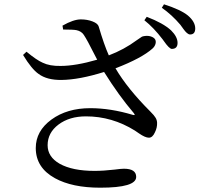

<svg xmlns="http://www.w3.org/2000/svg" viewBox="-20 -835 926 891"><path d="M445 36Q315 36 235 -8Q146 -57 146 -148Q146 -227 218.5 -280Q291 -333 399 -333Q493 -333 596 -302Q604 -300 605 -301.5Q606 -303 601 -310Q531 -392 463 -501Q348 -465 266 -464Q198 -463 159 -492Q127 -514 87 -580L103 -595Q150 -556 178 -544Q211 -528 261 -529Q331 -529 431 -558Q427 -567 418 -583Q385 -649 369 -673Q358 -690 335 -695Q320 -698 273 -698L270 -716Q321 -745 355 -745Q385 -745 409.5 -735.5Q434 -726 438 -712Q463 -627 485 -578Q556 -605 614 -648Q632 -661 639 -665Q654 -670 671 -668Q689 -665 698 -655Q705 -646 702 -633Q699 -620 688 -610Q638 -565 516 -518Q571 -424 678 -317Q696 -299 701 -290Q708 -280 709 -266Q710 -243 699 -221Q688 -196 671 -196Q654 -196 625 -216Q613 -225 606 -229Q500 -295 379 -295Q302 -295 251.5 -257Q201 -219 201 -161Q201 -107 257 -75Q316 -42 419 -42Q460 -42 512 -48Q542 -52 555 -52Q612 -52 612 -14Q612 36 445 36ZM777 -608Q765 -609 740 -645Q737 -650 735 -652Q693 -707 650 -741L661 -757Q737 -728 774 -694Q804 -664 804 -636Q804 -608 777 -608ZM862 -675Q849 -675 830 -702Q822 -714 817 -720Q778 -766 731 -799L741 -815Q819 -790 852 -763Q886 -734 886 -703Q886 -675 862 -675Z"/></svg>

Font: GenRyuMin TW M
Style: Regular
Weight: 500
Version: Version 1.501;PS 1;hotconv 16.6.51;makeotf.lib2.5.65220